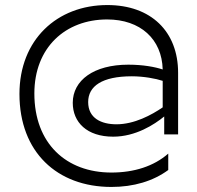

<svg xmlns="http://www.w3.org/2000/svg" viewBox="-20 -663 780 760"><path d="M646 -55C589 -5 511 20 421 20C242 20 116 -95 116 -293C116 -475 239 -586 404 -586C536 -586 621 -508 624 -388C594 -398 546 -407 488 -407C351 -407 268 -345 268 -256C268 -179 324 -122 428 -122C517 -122 591 -170 630 -202V-131H685V-375C685 -538 578 -643 405 -643C206 -643 57 -506 57 -291C57 -61 206 77 421 77C509 77 586 54 646 10ZM329 -259C329 -322 384 -361 502 -361C548 -361 597 -352 624 -343V-238C580 -208 512 -171 441 -171C381 -171 329 -195 329 -259Z"/></svg>

Font: Roundo
Style: Regular
Weight: 400
Designer: Shiva Nallaperumal
Foundry: Indian Type Foundry
Version: Version 2.000